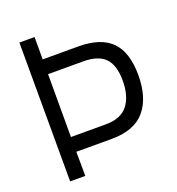

<svg xmlns="http://www.w3.org/2000/svg" viewBox="-127 -800 835 904"><g transform="rotate(-20 290.5 -348.0)"><path d="M322 -195Q397 -195 431.5 -239.5Q466 -284 466 -361Q466 -439 431.5 -474.5Q397 -510 322 -510H146V-195ZM146 -121 147 0H71L70 -696H146V-584H323Q437 -584 490.5 -529.5Q544 -475 544 -361Q544 -247 490.5 -184Q437 -121 323 -121Z"/></g></svg>

Font: Panefresco 400wt
Style: Regular
Weight: 400
Foundry: Campivisivi & Chank Co
Version: Version 1.002